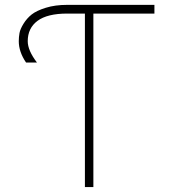

<svg xmlns="http://www.w3.org/2000/svg" viewBox="-20 -752 702 774"><path d="M251 -732.4H602.5V-697.3H356.4V2H322.3V-697.3H251Q170.9 -697.3 131.3 -668Q91.8 -638.7 91.8 -585.9Q91.8 -548.8 128.9 -500H85Q55.7 -543 55.7 -585.9Q55.7 -602.5 58.6 -618.7Q61.5 -634.8 74.7 -656.2Q87.9 -677.7 107.4 -693.4Q127 -709 164.6 -720.7Q202.1 -732.4 251 -732.4Z"/></svg>

Font: Gen Shin Gothic ExtraLight
Style: Regular
Weight: 100
Designer: [Source Han Sans]
Ryoko NISHIZUKA  (kana & ideographs); Paul D. Hunt (Latin, Greek & Cyrillic); Wenlong ZHANG  (bopomofo
Version: Version 1.002.20150607